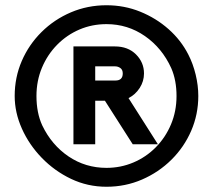

<svg xmlns="http://www.w3.org/2000/svg" viewBox="-20 -696 812 732"><path d="M386 16Q314 16 251 -14Q188 -44 139.5 -94Q91 -144 63.5 -205.5Q36 -267 36 -330Q36 -401 63 -463.5Q90 -526 138.5 -574Q187 -622 250.5 -649Q314 -676 386 -676Q454 -676 514.5 -651.5Q575 -627 622.5 -585Q670 -543 698 -488Q716 -453 726 -411.5Q736 -370 736 -330Q736 -260 709 -197.5Q682 -135 633.5 -87Q585 -39 521.5 -11.5Q458 16 386 16ZM386 -56Q440 -56 488.5 -76.5Q537 -97 574 -134.5Q611 -172 632 -222Q653 -272 653 -330Q653 -390 633 -436Q598 -513 532.5 -558.5Q467 -604 386 -604Q331 -604 283 -583.5Q235 -563 198 -525.5Q161 -488 140 -438Q119 -388 119 -330Q119 -266 141 -218Q177 -143 241.5 -99.5Q306 -56 386 -56ZM343 -312V-146H260V-519H418Q468 -519 498.5 -488.5Q529 -458 529 -416Q529 -386 512.5 -360.5Q496 -335 470 -322L582 -146H486L380 -312ZM343 -389H420Q448 -389 448 -416Q448 -430 439 -436.5Q430 -443 419 -443H343Z"/></svg>

Font: Lil Grotesk Black
Style: Regular
Weight: 900
Designer: Bastien Sozeau
Foundry: NBR — Bastien Sozeau
Version: Version 3.003; ttfautohint (v1.8.4.7-5d5b);gftools[0.9.33]